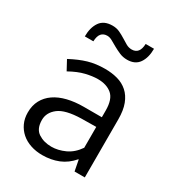

<svg xmlns="http://www.w3.org/2000/svg" viewBox="-165 -768 803 877"><g transform="rotate(30 237.0 -329.0)"><path d="M69 -428Q116 -453 155.5 -464.5Q195 -476 243 -476Q279 -476 309.5 -467.5Q340 -459 362.5 -439Q385 -419 397.5 -386.5Q410 -354 410 -306V0H356L345 -57H343Q313 -22 274.5 -6.5Q236 9 190 9Q157 9 128.5 -0.5Q100 -10 79.5 -28Q59 -46 47.5 -71Q36 -96 36 -127Q36 -164 51 -192Q66 -220 93.5 -239Q121 -258 159.5 -267.5Q198 -277 245 -277H340V-312Q340 -372 312 -395.5Q284 -419 238 -419Q210 -419 174.5 -410.5Q139 -402 96 -378ZM340 -226 262 -225Q179 -223 144 -196Q109 -169 109 -130Q109 -83 138 -64Q167 -45 207 -45Q242 -45 278 -61.5Q314 -78 340 -116ZM88 -558Q88 -605 108.5 -634.5Q129 -664 174 -664Q195 -664 212 -656Q229 -648 244 -638.5Q259 -629 273 -621Q287 -613 303 -613Q344 -613 346 -667H390Q390 -620 370 -591Q350 -562 308 -562Q286 -562 267.5 -570Q249 -578 233 -587Q217 -596 203 -604Q189 -612 176 -612Q156 -612 145 -599Q134 -586 133 -558Z"/></g></svg>

Font: Mukta Vaani Light
Style: Regular
Weight: 300
Designer: Noopur Datye, Girish Dalvi, Yashodeep Gholap, Pallavi Karambelkar
Foundry: Ek Type
Version: Version 2.538;PS 1.000;hotconv 16.6.51;makeotf.lib2.5.65220;